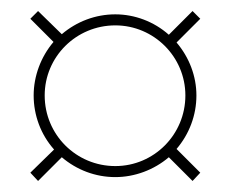

<svg xmlns="http://www.w3.org/2000/svg" viewBox="-20 -529 417 348"><path d="M300 -259C323 -286 336 -320 336 -356C336 -391 323 -425 300 -452L343 -495L329 -509L286 -466C259 -490 224 -503 189 -503C153 -503 119 -490 92 -467L49 -509L35 -495L77 -453C54 -426 41 -391 41 -356C41 -320 54 -285 78 -258L35 -216L49 -201L92 -244C119 -221 153 -208 189 -208C224 -208 259 -221 286 -244L329 -201L343 -216ZM61 -356C61 -426 118 -483 189 -483C259 -483 316 -426 316 -356C316 -285 259 -228 189 -228C118 -228 61 -285 61 -356Z"/></svg>

Font: Moniqa Display
Style: Regular
Weight: 400
Designer: Rajesh Rajput
Foundry: Rajesh Rajput
Version: Version 1.000